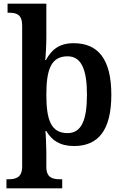

<svg xmlns="http://www.w3.org/2000/svg" viewBox="-20 -780 673 1040"><path d="M15 240H317V191H306C264 191 231 182 231 124V46C231 17 228 -58 226 -70H231C260 -20 305 11 381 11C512 11 583 -74 583 -267C583 -460 511 -546 379 -546C301 -546 259 -511 229 -455H225C227 -465 231 -536 231 -576V-760H21V-711H29C69 -711 100 -702 100 -642V122C100 181 67 191 25 191H15ZM346 -59C257 -59 231 -129 231 -267C231 -404 257 -475 346 -475C421 -475 451 -403 451 -267C451 -129 421 -59 346 -59Z"/></svg>

Font: Noto Serif Georgian SemiBold
Style: Regular
Weight: 600
Designer: Monotype Design Team, Akaki Razmadze
Foundry: Google LLC
Version: Version 2.003